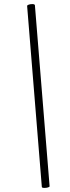

<svg xmlns="http://www.w3.org/2000/svg" viewBox="-20 -753 345 941"><path d="M138 -733Q149 -733 151 -728L223 159Q224 163 215.5 165.5Q207 168 198 168Q185 168 185 163L113 -723Q112 -727 120 -730Q128 -733 138 -733Z"/></svg>

Font: Cormorant Infant Medium
Style: Italic
Weight: 500
Italic angle: -10°
Designer: Christian Thalmann (Catharsis Fonts)
Foundry: Catharsis Fonts
Version: Version 4.000